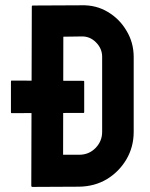

<svg xmlns="http://www.w3.org/2000/svg" viewBox="-20 -719 574 737"><path d="M284.2 -2.4 105 -1.5Q100.1 -1.5 100.1 -6.3L102.1 -693.8Q102.1 -697.8 106 -697.8L293 -698.7Q348.6 -700.2 393.6 -673.3Q439 -646.5 465.8 -600.6Q493.2 -555.2 493.2 -500V-212.9Q493.2 -155.3 465.3 -107.4Q437 -59.6 390.1 -31.2Q343.3 -3.4 284.2 -2.4ZM293 -579.1 223.1 -578.1 222.2 -125H284.2Q321.3 -125 346.7 -150.9Q372.1 -176.8 372.1 -212.9V-501Q372.1 -532.7 348.6 -556.2Q325.2 -580.1 293 -579.1ZM22 -288.6V-404.8Q22 -409.7 23.9 -409.7L301.8 -408.7Q303.2 -408.7 303.2 -404.8V-289.6Q303.2 -285.6 301.8 -285.6L23.9 -284.7Q22 -284.7 22 -288.6Z"/></svg>

Font: WRV
Style: Display
Weight: 400
Designer: Will Viles x Danh Hong
Version: Version 8.001; ttfautohint (v1.8.3)